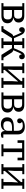

<svg xmlns="http://www.w3.org/2000/svg" viewBox="1856 -2424 580 4332"><g transform="rotate(90 2146.0 -258.0)"><path d="M50 -46H124V-471H50V-516H338Q410 -516 449 -482Q488 -448 488 -393Q488 -336 457.5 -308Q427 -280 384 -271V-267Q406 -265 427.5 -256Q449 -247 466 -231.5Q483 -216 494 -193.5Q505 -171 505 -141Q505 -70 461.5 -35Q418 0 340 0H50ZM332 -49Q375 -49 396.5 -71.5Q418 -94 418 -129V-158Q418 -193 396 -215.5Q374 -238 332 -238H206V-49ZM322 -287Q360 -287 380.5 -308.5Q401 -330 401 -362V-392Q401 -424 380.5 -445.5Q360 -467 322 -467H206V-287Z M571 -46H627L739 -224Q751 -244 765.5 -254Q780 -264 797 -267L742 -393Q733 -414 722.5 -432Q712 -450 704 -458H701Q701 -400 649 -400Q624 -400 608.5 -417Q593 -434 593 -462Q593 -490 611 -509Q629 -528 663 -528Q697 -528 726.5 -503.5Q756 -479 785 -412L841 -284H915V-471H841V-516H1069V-471H995V-284H1068L1124 -412Q1153 -479 1183 -503.5Q1213 -528 1247 -528Q1280 -528 1298.5 -509Q1317 -490 1317 -462Q1317 -434 1301 -417Q1285 -400 1261 -400Q1209 -400 1209 -458H1206Q1198 -450 1187 -432Q1176 -414 1167 -393L1112 -267Q1130 -264 1144 -254Q1158 -244 1171 -224L1283 -46H1339V0H1218L1068 -238H995V-46H1069V0H841V-46H915V-238H841L692 0H571Z M1404 -46H1478V-471H1404V-516H1632V-471H1558V-282L1549 -143H1552L1810 -441V-471H1736V-516H1964V-471H1890V-46H1964V0H1736V-46H1810V-233L1819 -373H1815L1558 -75V-46H1632V0H1404Z M2064 -46H2138V-471H2064V-516H2352Q2424 -516 2463 -482Q2502 -448 2502 -393Q2502 -336 2471.5 -308Q2441 -280 2398 -271V-267Q2420 -265 2441.5 -256Q2463 -247 2480 -231.5Q2497 -216 2508 -193.5Q2519 -171 2519 -141Q2519 -70 2475.5 -35Q2432 0 2354 0H2064ZM2346 -49Q2389 -49 2410.5 -71.5Q2432 -94 2432 -129V-158Q2432 -193 2410 -215.5Q2388 -238 2346 -238H2220V-49ZM2336 -287Q2374 -287 2394.5 -308.5Q2415 -330 2415 -362V-392Q2415 -424 2394.5 -445.5Q2374 -467 2336 -467H2220V-287Z M2780 12Q2708 12 2667.5 -25.5Q2627 -63 2627 -128Q2627 -165 2639 -193.5Q2651 -222 2678.5 -241Q2706 -260 2750 -270Q2794 -280 2857 -280H2931V-356Q2931 -417 2901.5 -449.5Q2872 -482 2813 -482Q2787 -482 2765 -477.5Q2743 -473 2729 -465V-463Q2740 -457 2750.5 -445Q2761 -433 2761 -411Q2761 -385 2746 -370.5Q2731 -356 2706 -356Q2682 -356 2666.5 -370.5Q2651 -385 2651 -414Q2651 -436 2664 -456.5Q2677 -477 2701 -493Q2725 -509 2760.5 -518.5Q2796 -528 2841 -528Q2922 -528 2967.5 -486Q3013 -444 3013 -368V-43H3088V-8Q3077 0 3058.5 6Q3040 12 3017 12Q2978 12 2957 -10Q2936 -32 2936 -69V-76H2931Q2924 -59 2912.5 -43Q2901 -27 2883 -15Q2865 -3 2839.5 4.5Q2814 12 2780 12ZM2815 -43Q2863 -43 2897 -67.5Q2931 -92 2931 -143V-240H2866Q2823 -240 2794 -233.5Q2765 -227 2748 -214.5Q2731 -202 2723.5 -184Q2716 -166 2716 -142V-121Q2716 -83 2742 -63Q2768 -43 2815 -43Z M3236 -46H3330V-467H3204V-364H3144V-516H3598V-364H3538V-467H3412V-46H3506V0H3236Z M3682 -46H3756V-471H3682V-516H3910V-471H3836V-282L3827 -143H3830L4088 -441V-471H4014V-516H4242V-471H4168V-46H4242V0H4014V-46H4088V-233L4097 -373H4093L3836 -75V-46H3910V0H3682Z"/></g></svg>

Font: IBM Plex Serif
Style: Regular
Weight: 400
Designer: Mike Abbink, Paul van der Laan, Pieter van Rosmalen
Foundry: Bold Monday
Version: Version 2.6